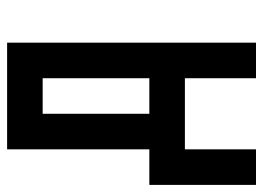

<svg xmlns="http://www.w3.org/2000/svg" viewBox="-120 -520 740 540"><g transform="rotate(-90 250.0 -250.0)"><path d="M0 -200H100V-600H400V100H300V-100H100V100H0ZM200 -200H300V-500H200Z"/></g></svg>

Font: GalmuriMono9 Regular
Style: Regular
Weight: 400
Designer: Lee Minseo (quiple)
Version: Version 2.399;hotconv 1.1.1;makeotfexe 2.6.0 DEVELOPMENT